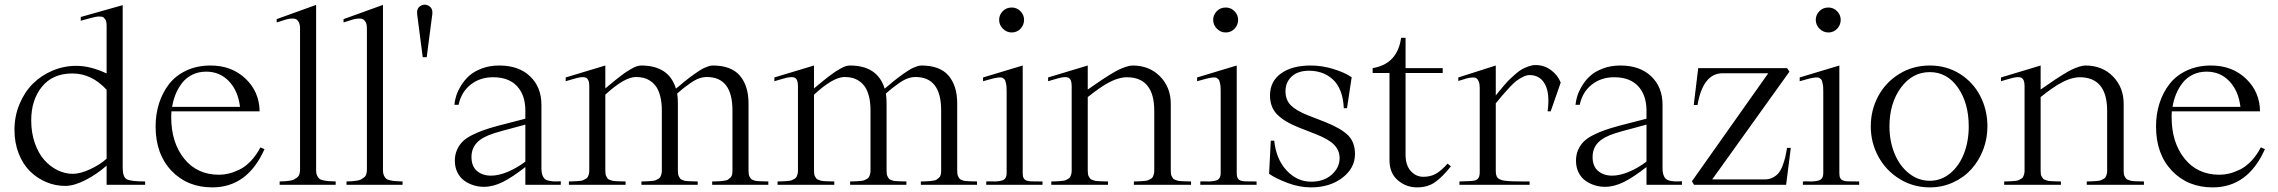

<svg xmlns="http://www.w3.org/2000/svg" viewBox="-20 -792 9766 823"><path d="M437 -82Q393.6 -43.9 345.2 -19.5Q296.9 4.9 259.8 4.9Q216.8 4.9 177.7 -11.7Q138.7 -28.3 108.4 -58.1Q78.1 -87.9 60.1 -134Q42 -180.2 42 -234.9Q42 -293.5 63.2 -345Q84.5 -396.5 120.1 -432.4Q155.8 -468.3 204.6 -489Q253.4 -509.8 307.1 -509.8Q367.7 -509.8 437 -477.1V-679.2Q437 -689.5 435.8 -697Q434.6 -704.6 430.9 -709.2Q427.2 -713.9 424.3 -717Q421.4 -720.2 413.8 -720.7Q406.2 -721.2 401.6 -721.2Q397 -721.2 386 -718.8Q375 -716.3 368.7 -714.6Q362.3 -712.9 347.7 -709Q334 -705.1 326.2 -703.1V-719.2L505.9 -770V-73.2Q505.9 -33.7 522.9 -23.9Q540 -14.2 602.1 -14.2V0H437ZM113.8 -275.9Q113.8 -223.1 129.2 -179Q144.5 -134.8 169.7 -106.4Q194.8 -78.1 226.6 -62.5Q258.3 -46.9 292 -46.9Q324.2 -46.9 366.7 -66.7Q409.2 -86.4 437 -111.8V-407.2Q373 -477.1 290 -477.1Q206.1 -477.1 159.9 -420.4Q113.8 -363.8 113.8 -275.9Z M647 -250Q647 -302.7 661.9 -349.4Q676.8 -396 705.3 -432.4Q733.9 -468.8 779.5 -490Q825.2 -511.2 882.8 -511.2Q973.1 -511.2 1032.5 -454.8Q1091.8 -398.4 1092.8 -314.9H714.8Q713.9 -307.1 713.9 -290Q713.9 -181.2 769.3 -112.1Q824.7 -43 918.9 -43Q939 -43 959.7 -47.9Q980.5 -52.7 1005.4 -64.5Q1030.3 -76.2 1054.2 -100.8Q1078.1 -125.5 1096.2 -160.2L1113.8 -152.8Q1041 11.2 890.1 11.2Q782.7 11.2 714.8 -60.3Q647 -131.8 647 -250ZM717.8 -334H1008.8Q1000.5 -402.8 961.4 -443.8Q922.4 -484.9 863.8 -484.9Q831.5 -484.9 805.2 -472.2Q778.8 -459.5 761.5 -437.5Q744.1 -415.5 733.4 -389.6Q722.7 -363.8 717.8 -334Z M1335 -61Q1335 -48.3 1339.1 -39.6Q1343.3 -30.8 1348.6 -26.1Q1354 -21.5 1366.9 -18.8Q1379.9 -16.1 1389.2 -15.6Q1398.4 -15.1 1418.9 -14.2V0H1178.7V-14.2Q1194.3 -14.6 1201.2 -15.1Q1208 -15.6 1220.9 -17.3Q1233.9 -19 1239.7 -22.2Q1245.6 -25.4 1252.9 -30.8Q1260.3 -36.1 1263.2 -44.7Q1266.1 -53.2 1266.1 -64.9V-669.9Q1266.1 -687 1260.7 -697Q1255.4 -707 1247.8 -710.2Q1240.2 -713.4 1228 -712.4Q1215.8 -711.4 1207 -708.7Q1198.2 -706.1 1184.8 -701.7Q1171.4 -697.3 1166 -695.8V-710L1335 -771Z M1621.6 -61Q1621.6 -48.3 1625.7 -39.6Q1629.9 -30.8 1635.3 -26.1Q1640.6 -21.5 1653.6 -18.8Q1666.5 -16.1 1675.8 -15.6Q1685.1 -15.1 1705.6 -14.2V0H1465.3V-14.2Q1481 -14.6 1487.8 -15.1Q1494.6 -15.6 1507.6 -17.3Q1520.5 -19 1526.4 -22.2Q1532.2 -25.4 1539.6 -30.8Q1546.9 -36.1 1549.8 -44.7Q1552.7 -53.2 1552.7 -64.9V-669.9Q1552.7 -687 1547.4 -697Q1542 -707 1534.4 -710.2Q1526.9 -713.4 1514.6 -712.4Q1502.4 -711.4 1493.7 -708.7Q1484.9 -706.1 1471.4 -701.7Q1458 -697.3 1452.6 -695.8V-710L1621.6 -771Z M1792 -546.9H1809.1L1833 -731Q1836.4 -758.3 1814.9 -768.6Q1796.9 -776.9 1780.8 -765.6Q1765.1 -754.4 1768.1 -731Z M2231.9 -320.8Q2231 -386.2 2195.3 -423.6Q2159.7 -460.9 2093.8 -460.9Q2037.1 -460.9 1997.1 -429Q1957 -397 1945.8 -342.8H1927.7Q1929.2 -360.4 1935.3 -380.4Q1941.4 -400.4 1955.8 -424.3Q1970.2 -448.2 1991 -467Q2011.7 -485.8 2045.4 -498.5Q2079.1 -511.2 2120.1 -511.2Q2203.6 -511.2 2252.2 -464.8Q2300.8 -418.5 2300.8 -342.8V-71.8Q2300.8 -49.3 2307.1 -36.4Q2313.5 -23.4 2324.7 -19.5Q2335.9 -15.6 2351.1 -14.6Q2366.2 -13.7 2383.8 -15.1V0H2231.9V-76.2Q2176.8 -32.7 2135.3 -12Q2093.8 8.8 2053.7 8.8Q2031.2 8.8 2010 2.2Q1988.8 -4.4 1970.5 -17.3Q1952.1 -30.3 1940.9 -52.5Q1929.7 -74.7 1929.7 -103Q1929.7 -128.4 1938.7 -149.2Q1947.8 -169.9 1962.6 -184.8Q1977.5 -199.7 2002.4 -212.4Q2027.3 -225.1 2053 -234.1Q2078.6 -243.2 2114.7 -252.9Q2136.7 -258.8 2231.9 -283.2ZM2001 -119.1Q2001 -79.1 2024.7 -59.1Q2048.3 -39.1 2085 -39.1Q2116.7 -39.1 2155.3 -54.9Q2193.8 -70.8 2231.9 -99.1V-257.8Q2212.9 -252.4 2183.1 -244.6Q2153.3 -236.8 2133.8 -231.4Q2114.3 -226.1 2099.1 -221.2Q2047.4 -205.1 2024.2 -180.4Q2001 -155.8 2001 -119.1Z M2574.7 -60.1Q2574.7 -51.8 2575.7 -45.7Q2576.7 -39.6 2579.6 -34.9Q2582.5 -30.3 2584.7 -26.9Q2586.9 -23.4 2593 -21.5Q2599.1 -19.5 2602.5 -18.1Q2606 -16.6 2614.7 -15.9Q2623.5 -15.1 2628.2 -15.1Q2632.8 -15.1 2644.3 -14.6Q2655.8 -14.2 2661.6 -14.2V0H2418.5V-14.2Q2423.3 -14.2 2434.8 -14.6Q2446.3 -15.1 2451.2 -15.4Q2456.1 -15.6 2465.6 -16.6Q2475.1 -17.6 2479.2 -19.5Q2483.4 -21.5 2489.7 -24.7Q2496.1 -27.8 2498.8 -32.5Q2501.5 -37.1 2503.7 -44.2Q2505.9 -51.3 2505.9 -60.1V-422.9Q2505.9 -438 2502.4 -446.5Q2499 -455.1 2492.7 -458.5Q2486.3 -461.9 2476.3 -461.4Q2466.3 -460.9 2454.3 -458Q2442.4 -455.1 2426.3 -450.2Q2412.1 -445.8 2404.8 -443.8V-460L2574.7 -511.2V-413.1Q2577.6 -415.5 2594.5 -429.4Q2611.3 -443.4 2617.9 -448.7Q2624.5 -454.1 2640.4 -466.3Q2656.2 -478.5 2665.5 -484.4Q2674.8 -490.2 2687.5 -497.6Q2700.2 -504.9 2710.2 -508.1Q2720.2 -511.2 2728.5 -511.2Q2847.2 -511.2 2877.4 -412.1Q2880.9 -414.6 2894.8 -426.3Q2908.7 -438 2914.8 -443.1Q2920.9 -448.2 2935.1 -459Q2949.2 -469.7 2957.3 -475.3Q2965.3 -481 2977.8 -489Q2990.2 -497.1 2999 -501Q3007.8 -504.9 3017.3 -508.1Q3026.9 -511.2 3034.7 -511.2Q3114.7 -511.2 3151.6 -467.5Q3188.5 -423.8 3188.5 -349.1V-60.1Q3188.5 -51.8 3189.5 -45.7Q3190.4 -39.6 3193.1 -34.9Q3195.8 -30.3 3198 -26.9Q3200.2 -23.4 3206.1 -21.2Q3211.9 -19 3215.1 -17.8Q3218.3 -16.6 3227.1 -15.9Q3235.8 -15.1 3240.2 -15.1Q3244.6 -15.1 3256.3 -14.6Q3268.1 -14.2 3273.4 -14.2V0H3032.7V-14.2Q3036.1 -14.2 3051 -14.6Q3065.9 -15.1 3070.1 -15.6Q3074.2 -16.1 3085.2 -17.6Q3096.2 -19 3100.1 -22Q3104 -24.9 3109.9 -29.8Q3115.7 -34.7 3117.7 -42.2Q3119.6 -49.8 3119.6 -60.1V-318.8Q3119.6 -461.9 3009.8 -461.9Q2993.2 -461.9 2975.6 -455.6Q2958 -449.2 2937 -434.1Q2916 -418.9 2909.2 -413.6Q2902.3 -408.2 2882.8 -391.1Q2885.7 -371.6 2885.7 -349.1V-60.1Q2885.7 -51.8 2886.7 -45.7Q2887.7 -39.6 2890.4 -34.9Q2893.1 -30.3 2895.3 -26.9Q2897.5 -23.4 2903.3 -21.2Q2909.2 -19 2912.4 -17.8Q2915.5 -16.6 2924.3 -15.9Q2933.1 -15.1 2937.5 -15.1Q2941.9 -15.1 2953.6 -14.6Q2965.3 -14.2 2970.7 -14.2V0H2729.5V-14.2Q2734.4 -14.2 2745.8 -14.6Q2757.3 -15.1 2762.2 -15.4Q2767.1 -15.6 2776.6 -16.6Q2786.1 -17.6 2790.3 -19.5Q2794.4 -21.5 2800.8 -24.7Q2807.1 -27.8 2809.8 -32.5Q2812.5 -37.1 2814.7 -44.2Q2816.9 -51.3 2816.9 -60.1V-318.8Q2816.9 -352.1 2810.5 -377.7Q2804.2 -403.3 2793.7 -418.9Q2783.2 -434.6 2768.3 -444.6Q2753.4 -454.6 2738.3 -458.3Q2723.1 -461.9 2705.6 -461.9Q2656.7 -461.9 2574.7 -386.2Z M3469.2 -60.1Q3469.2 -51.8 3470.2 -45.7Q3471.2 -39.6 3474.1 -34.9Q3477.1 -30.3 3479.2 -26.9Q3481.4 -23.4 3487.5 -21.5Q3493.7 -19.5 3497.1 -18.1Q3500.5 -16.6 3509.3 -15.9Q3518.1 -15.1 3522.7 -15.1Q3527.3 -15.1 3538.8 -14.6Q3550.3 -14.2 3556.2 -14.2V0H3313V-14.2Q3317.9 -14.2 3329.3 -14.6Q3340.8 -15.1 3345.7 -15.4Q3350.6 -15.6 3360.1 -16.6Q3369.6 -17.6 3373.8 -19.5Q3377.9 -21.5 3384.3 -24.7Q3390.6 -27.8 3393.3 -32.5Q3396 -37.1 3398.2 -44.2Q3400.4 -51.3 3400.4 -60.1V-422.9Q3400.4 -438 3397 -446.5Q3393.6 -455.1 3387.2 -458.5Q3380.9 -461.9 3370.8 -461.4Q3360.8 -460.9 3348.9 -458Q3336.9 -455.1 3320.8 -450.2Q3306.6 -445.8 3299.3 -443.8V-460L3469.2 -511.2V-413.1Q3472.2 -415.5 3489 -429.4Q3505.9 -443.4 3512.5 -448.7Q3519 -454.1 3534.9 -466.3Q3550.8 -478.5 3560.1 -484.4Q3569.3 -490.2 3582 -497.6Q3594.7 -504.9 3604.7 -508.1Q3614.7 -511.2 3623 -511.2Q3741.7 -511.2 3772 -412.1Q3775.4 -414.6 3789.3 -426.3Q3803.2 -438 3809.3 -443.1Q3815.4 -448.2 3829.6 -459Q3843.8 -469.7 3851.8 -475.3Q3859.9 -481 3872.3 -489Q3884.8 -497.1 3893.6 -501Q3902.3 -504.9 3911.9 -508.1Q3921.4 -511.2 3929.2 -511.2Q4009.3 -511.2 4046.1 -467.5Q4083 -423.8 4083 -349.1V-60.1Q4083 -51.8 4084 -45.7Q4085 -39.6 4087.6 -34.9Q4090.3 -30.3 4092.5 -26.9Q4094.7 -23.4 4100.6 -21.2Q4106.4 -19 4109.6 -17.8Q4112.8 -16.6 4121.6 -15.9Q4130.4 -15.1 4134.8 -15.1Q4139.2 -15.1 4150.9 -14.6Q4162.6 -14.2 4168 -14.2V0H3927.2V-14.2Q3930.7 -14.2 3945.6 -14.6Q3960.4 -15.1 3964.6 -15.6Q3968.8 -16.1 3979.7 -17.6Q3990.7 -19 3994.6 -22Q3998.5 -24.9 4004.4 -29.8Q4010.3 -34.7 4012.2 -42.2Q4014.2 -49.8 4014.2 -60.1V-318.8Q4014.2 -461.9 3904.3 -461.9Q3887.7 -461.9 3870.1 -455.6Q3852.5 -449.2 3831.5 -434.1Q3810.5 -418.9 3803.7 -413.6Q3796.9 -408.2 3777.3 -391.1Q3780.3 -371.6 3780.3 -349.1V-60.1Q3780.3 -51.8 3781.2 -45.7Q3782.2 -39.6 3784.9 -34.9Q3787.6 -30.3 3789.8 -26.9Q3792 -23.4 3797.9 -21.2Q3803.7 -19 3806.9 -17.8Q3810.1 -16.6 3818.8 -15.9Q3827.6 -15.1 3832 -15.1Q3836.4 -15.1 3848.1 -14.6Q3859.9 -14.2 3865.2 -14.2V0H3624V-14.2Q3628.9 -14.2 3640.4 -14.6Q3651.9 -15.1 3656.7 -15.4Q3661.6 -15.6 3671.1 -16.6Q3680.7 -17.6 3684.8 -19.5Q3689 -21.5 3695.3 -24.7Q3701.7 -27.8 3704.3 -32.5Q3707 -37.1 3709.2 -44.2Q3711.4 -51.3 3711.4 -60.1V-318.8Q3711.4 -352.1 3705.1 -377.7Q3698.7 -403.3 3688.2 -418.9Q3677.7 -434.6 3662.8 -444.6Q3647.9 -454.6 3632.8 -458.3Q3617.7 -461.9 3600.1 -461.9Q3551.3 -461.9 3469.2 -386.2Z M4193.8 -443.8V-460L4363.8 -511.2V-48.8Q4363.8 -36.1 4367.7 -28.8Q4371.6 -21.5 4378.9 -18.6Q4386.2 -15.6 4396.5 -14.9Q4406.7 -14.2 4419.9 -14.4Q4433.1 -14.6 4448.7 -14.2V0H4207.5V-14.2Q4220.7 -15.1 4233.2 -14.4Q4245.6 -13.7 4256.8 -14.9Q4268.1 -16.1 4276.6 -18.8Q4285.2 -21.5 4290 -29.3Q4294.9 -37.1 4294.9 -49.8V-398.9Q4294.9 -410.2 4294.4 -418.7Q4293.9 -427.2 4292.2 -433.8Q4290.5 -440.4 4289.3 -445.3Q4288.1 -450.2 4284.2 -453.1Q4280.3 -456.1 4277.8 -458Q4275.4 -460 4269 -460Q4262.7 -460 4258.8 -459.7Q4254.9 -459.5 4245.6 -457.5Q4236.3 -455.6 4231 -454.1Q4225.6 -452.6 4213.4 -449.2Q4200.7 -445.8 4193.8 -443.8ZM4262.7 -707Q4262.7 -685.1 4278.8 -668.9Q4294.9 -652.8 4316.9 -652.8Q4338.9 -652.8 4354.2 -668.7Q4369.6 -684.6 4369.6 -707Q4369.6 -728.5 4354 -744.1Q4338.4 -759.8 4316.9 -759.8Q4293 -759.8 4277.8 -743.7Q4262.7 -727.5 4262.7 -707Z M4927.7 -316.9Q4927.7 -460.9 4809.6 -460.9Q4797.9 -460.9 4784.9 -458Q4772 -455.1 4760.7 -450.9Q4749.5 -446.8 4735.8 -439.7Q4722.2 -432.6 4713.1 -427Q4704.1 -421.4 4691.2 -412.4Q4678.2 -403.3 4672.1 -398.7Q4666 -394 4655.3 -385.7Q4644.5 -377.4 4642.6 -376V-60.1Q4642.6 -51.8 4643.6 -45.7Q4644.5 -39.6 4647.5 -34.9Q4650.4 -30.3 4652.6 -26.9Q4654.8 -23.4 4660.9 -21.5Q4667 -19.5 4670.4 -18.1Q4673.8 -16.6 4682.6 -15.9Q4691.4 -15.1 4696 -15.1Q4700.7 -15.1 4712.2 -14.6Q4723.6 -14.2 4729.5 -14.2V0H4486.3V-14.2Q4491.2 -14.2 4502.7 -14.6Q4514.2 -15.1 4519 -15.4Q4523.9 -15.6 4533.4 -16.6Q4543 -17.6 4547.1 -19.5Q4551.3 -21.5 4557.6 -24.7Q4564 -27.8 4566.7 -32.5Q4569.3 -37.1 4571.5 -44.2Q4573.7 -51.3 4573.7 -60.1V-422.9Q4573.7 -438 4570.3 -446.5Q4566.9 -455.1 4560.5 -458.5Q4554.2 -461.9 4544.2 -461.4Q4534.2 -460.9 4522.2 -458Q4510.3 -455.1 4494.1 -450.2Q4480 -445.8 4472.7 -443.8V-460L4642.6 -511.2V-408.2Q4647.9 -411.6 4670.7 -427.5Q4693.4 -443.4 4705.1 -451.2Q4716.8 -459 4738.5 -472.4Q4760.3 -485.8 4774.7 -492.9Q4789.1 -500 4805.9 -505.6Q4822.8 -511.2 4834.5 -511.2Q4906.7 -511.2 4952.6 -464.4Q4998.5 -417.5 4998.5 -347.2V-60.1Q4998.5 -51.8 4999.5 -45.7Q5000.5 -39.6 5003.4 -34.9Q5006.3 -30.3 5008.5 -26.9Q5010.7 -23.4 5016.8 -21.5Q5022.9 -19.5 5026.4 -18.1Q5029.8 -16.6 5038.6 -15.9Q5047.4 -15.1 5052 -15.1Q5056.6 -15.1 5068.1 -14.6Q5079.6 -14.2 5085.4 -14.2V0H4840.3V-14.2Q4845.2 -14.2 4856.7 -14.6Q4868.2 -15.1 4873 -15.4Q4877.9 -15.6 4887.5 -16.6Q4897 -17.6 4901.1 -19.5Q4905.3 -21.5 4911.6 -24.7Q4918 -27.8 4920.7 -32.5Q4923.3 -37.1 4925.5 -44.2Q4927.7 -51.3 4927.7 -60.1Z M5111.3 -443.8V-460L5281.2 -511.2V-48.8Q5281.2 -36.1 5285.2 -28.8Q5289.1 -21.5 5296.4 -18.6Q5303.7 -15.6 5314 -14.9Q5324.2 -14.2 5337.4 -14.4Q5350.6 -14.6 5366.2 -14.2V0H5125V-14.2Q5138.2 -15.1 5150.6 -14.4Q5163.1 -13.7 5174.3 -14.9Q5185.5 -16.1 5194.1 -18.8Q5202.6 -21.5 5207.5 -29.3Q5212.4 -37.1 5212.4 -49.8V-398.9Q5212.4 -410.2 5211.9 -418.7Q5211.4 -427.2 5209.7 -433.8Q5208 -440.4 5206.8 -445.3Q5205.6 -450.2 5201.7 -453.1Q5197.8 -456.1 5195.3 -458Q5192.9 -460 5186.5 -460Q5180.2 -460 5176.3 -459.7Q5172.4 -459.5 5163.1 -457.5Q5153.8 -455.6 5148.4 -454.1Q5143.1 -452.6 5130.9 -449.2Q5118.2 -445.8 5111.3 -443.8ZM5180.2 -707Q5180.2 -685.1 5196.3 -668.9Q5212.4 -652.8 5234.4 -652.8Q5256.3 -652.8 5271.7 -668.7Q5287.1 -684.6 5287.1 -707Q5287.1 -728.5 5271.5 -744.1Q5255.9 -759.8 5234.4 -759.8Q5210.4 -759.8 5195.3 -743.7Q5180.2 -727.5 5180.2 -707Z M5773.9 -460.9 5753.9 -328.1H5740.2Q5738.3 -370.6 5725.8 -402.1Q5713.4 -433.6 5692.6 -452.1Q5671.9 -470.7 5646.5 -479.7Q5621.1 -488.8 5590.8 -488.8Q5543.5 -488.8 5516.8 -464.1Q5490.2 -439.5 5490.2 -400.9Q5490.2 -363.3 5513.4 -340.3Q5536.6 -317.4 5585.9 -297.9L5660.2 -269Q5729.5 -241.2 5758.8 -211.7Q5788.1 -182.1 5788.1 -131.8Q5788.1 -71.3 5734.1 -30Q5680.2 11.2 5599.1 11.2Q5549.8 11.2 5499.3 -7.8Q5448.7 -26.9 5419.9 -46.9L5427.2 -189H5441.9Q5450.2 -109.4 5495.1 -61.3Q5540 -13.2 5600.1 -13.2Q5654.8 -13.2 5688.5 -43.5Q5722.2 -73.7 5722.2 -113.8Q5722.2 -147 5699 -171.1Q5675.8 -195.3 5618.2 -217.8L5545.9 -246.1Q5487.3 -269 5455.6 -300.3Q5423.8 -331.5 5423.8 -382.8Q5423.8 -443.4 5471.2 -477.3Q5518.6 -511.2 5598.1 -511.2Q5647 -511.2 5695.8 -496.1Q5744.6 -481 5773.9 -460.9Z M6199.2 -79.1Q6164.1 -34.7 6132.1 -11.7Q6100.1 11.2 6054.2 11.2Q6007.3 11.2 5971.7 -19.3Q5936 -49.8 5936 -105V-479H5863.8V-500Q5970.2 -517.6 5985.8 -629.9H6004.9V-500H6164.1V-479H6004.9V-128.9Q6004.9 -83.5 6027.3 -58.8Q6049.8 -34.2 6081.1 -34.2Q6111.8 -34.2 6134.5 -46.9Q6157.2 -59.6 6185.1 -90.8Z M6613.8 -314.9Q6624 -390.6 6602.8 -430.4Q6581.5 -470.2 6536.6 -470.2Q6522.9 -470.2 6507.3 -462.2Q6491.7 -454.1 6479.7 -445.1Q6467.8 -436 6448.7 -415.5Q6429.7 -395 6420.9 -384.5Q6412.1 -374 6391.6 -349.1V-58.1Q6391.6 -44.9 6395 -37.1Q6398.4 -29.3 6406.7 -24.4Q6415 -19.5 6428.7 -17.6Q6442.4 -15.6 6462.6 -14.9Q6482.9 -14.2 6510.7 -14.2Q6516.1 -14.2 6519.3 -14.2Q6522.5 -14.2 6527.3 -14.2Q6532.2 -14.2 6536.6 -14.2V0H6235.8V-14.2Q6291 -15.1 6302.7 -18.6Q6320.3 -23.9 6322.3 -44.4Q6322.8 -48.8 6322.8 -54.2V-416Q6322.8 -433.1 6318.4 -443.1Q6314 -453.1 6307.9 -457Q6301.8 -460.9 6288.8 -459.7Q6275.9 -458.5 6265.6 -455.6Q6255.4 -452.6 6235.4 -446.3Q6232.4 -445.3 6231 -444.8V-460L6391.6 -511.2V-382.8Q6404.3 -398.4 6408.7 -404.1Q6413.1 -409.7 6428 -427Q6442.9 -444.3 6451.7 -452.6Q6460.4 -460.9 6476.3 -474.9Q6492.2 -488.8 6504.4 -495.4Q6516.6 -502 6532.2 -507.6Q6547.9 -513.2 6562 -513.2Q6599.1 -513.2 6628.4 -491.5Q6657.7 -469.7 6669.9 -438L6627 -314.9Z M7037.6 -320.8Q7036.6 -386.2 7001 -423.6Q6965.3 -460.9 6899.4 -460.9Q6842.8 -460.9 6802.7 -429Q6762.7 -397 6751.5 -342.8H6733.4Q6734.9 -360.4 6741 -380.4Q6747.1 -400.4 6761.5 -424.3Q6775.9 -448.2 6796.6 -467Q6817.4 -485.8 6851.1 -498.5Q6884.8 -511.2 6925.8 -511.2Q7009.3 -511.2 7057.9 -464.8Q7106.4 -418.5 7106.4 -342.8V-71.8Q7106.4 -49.3 7112.8 -36.4Q7119.1 -23.4 7130.4 -19.5Q7141.6 -15.6 7156.7 -14.6Q7171.9 -13.7 7189.5 -15.1V0H7037.6V-76.2Q6982.4 -32.7 6940.9 -12Q6899.4 8.8 6859.4 8.8Q6836.9 8.8 6815.7 2.2Q6794.4 -4.4 6776.1 -17.3Q6757.8 -30.3 6746.6 -52.5Q6735.4 -74.7 6735.4 -103Q6735.4 -128.4 6744.4 -149.2Q6753.4 -169.9 6768.3 -184.8Q6783.2 -199.7 6808.1 -212.4Q6833 -225.1 6858.6 -234.1Q6884.3 -243.2 6920.4 -252.9Q6942.4 -258.8 7037.6 -283.2ZM6806.6 -119.1Q6806.6 -79.1 6830.3 -59.1Q6854 -39.1 6890.6 -39.1Q6922.4 -39.1 6960.9 -54.9Q6999.5 -70.8 7037.6 -99.1V-257.8Q7018.6 -252.4 6988.8 -244.6Q6959 -236.8 6939.5 -231.4Q6919.9 -226.1 6904.8 -221.2Q6853 -205.1 6829.8 -180.4Q6806.6 -155.8 6806.6 -119.1Z M7241.2 0H7636.2L7656.2 -158.2H7640.1Q7636.2 -134.3 7632.3 -117.9Q7628.4 -101.6 7621.1 -82Q7613.8 -62.5 7604.2 -50.8Q7594.7 -39.1 7579.3 -31Q7564 -22.9 7544.4 -22.9H7319.3L7650.4 -484.9L7640.1 -500H7259.3L7240.2 -341.8H7256.3Q7279.8 -478 7364.3 -478H7559.6L7232.4 -15.1Z M7694.3 -443.8V-460L7864.3 -511.2V-48.8Q7864.3 -36.1 7868.2 -28.8Q7872.1 -21.5 7879.4 -18.6Q7886.7 -15.6 7897 -14.9Q7907.2 -14.2 7920.4 -14.4Q7933.6 -14.6 7949.2 -14.2V0H7708V-14.2Q7721.2 -15.1 7733.6 -14.4Q7746.1 -13.7 7757.3 -14.9Q7768.6 -16.1 7777.1 -18.8Q7785.6 -21.5 7790.5 -29.3Q7795.4 -37.1 7795.4 -49.8V-398.9Q7795.4 -410.2 7794.9 -418.7Q7794.4 -427.2 7792.7 -433.8Q7791 -440.4 7789.8 -445.3Q7788.6 -450.2 7784.7 -453.1Q7780.8 -456.1 7778.3 -458Q7775.9 -460 7769.5 -460Q7763.2 -460 7759.3 -459.7Q7755.4 -459.5 7746.1 -457.5Q7736.8 -455.6 7731.4 -454.1Q7726.1 -452.6 7713.9 -449.2Q7701.2 -445.8 7694.3 -443.8ZM7763.2 -707Q7763.2 -685.1 7779.3 -668.9Q7795.4 -652.8 7817.4 -652.8Q7839.4 -652.8 7854.7 -668.7Q7870.1 -684.6 7870.1 -707Q7870.1 -728.5 7854.5 -744.1Q7838.9 -759.8 7817.4 -759.8Q7793.5 -759.8 7778.3 -743.7Q7763.2 -727.5 7763.2 -707Z M8252 11.2Q8180.7 11.2 8122.1 -25.1Q8063.5 -61.5 8031.2 -121.3Q7999 -181.2 7999 -250Q7999 -320.8 8031.2 -380.4Q8063.5 -439.9 8121.8 -475.6Q8180.2 -511.2 8252 -511.2Q8323.7 -511.2 8380.6 -475.6Q8437.5 -439.9 8468.3 -380.4Q8499 -320.8 8499 -250Q8499 -198.2 8481 -150.9Q8462.9 -103.5 8430.9 -67.6Q8398.9 -31.7 8352.3 -10.3Q8305.7 11.2 8252 11.2ZM8079.1 -250Q8079.1 -186.5 8101.1 -133.3Q8123 -80.1 8163.1 -48.6Q8203.1 -17.1 8252 -17.1Q8300.3 -17.1 8338.9 -48.6Q8377.4 -80.1 8398.2 -133.1Q8418.9 -186 8418.9 -250Q8418.9 -350.1 8372.6 -416.5Q8326.2 -482.9 8252 -482.9Q8177.2 -482.9 8128.2 -416.3Q8079.1 -349.6 8079.1 -250Z M9012.2 -316.9Q9012.2 -460.9 8894 -460.9Q8882.3 -460.9 8869.4 -458Q8856.4 -455.1 8845.2 -450.9Q8834 -446.8 8820.3 -439.7Q8806.6 -432.6 8797.6 -427Q8788.6 -421.4 8775.6 -412.4Q8762.7 -403.3 8756.6 -398.7Q8750.5 -394 8739.7 -385.7Q8729 -377.4 8727.1 -376V-60.1Q8727.1 -51.8 8728 -45.7Q8729 -39.6 8731.9 -34.9Q8734.9 -30.3 8737.1 -26.9Q8739.3 -23.4 8745.4 -21.5Q8751.5 -19.5 8754.9 -18.1Q8758.3 -16.6 8767.1 -15.9Q8775.9 -15.1 8780.5 -15.1Q8785.2 -15.1 8796.6 -14.6Q8808.1 -14.2 8814 -14.2V0H8570.8V-14.2Q8575.7 -14.2 8587.2 -14.6Q8598.6 -15.1 8603.5 -15.4Q8608.4 -15.6 8617.9 -16.6Q8627.4 -17.6 8631.6 -19.5Q8635.7 -21.5 8642.1 -24.7Q8648.4 -27.8 8651.1 -32.5Q8653.8 -37.1 8656 -44.2Q8658.2 -51.3 8658.2 -60.1V-422.9Q8658.2 -438 8654.8 -446.5Q8651.4 -455.1 8645 -458.5Q8638.7 -461.9 8628.7 -461.4Q8618.7 -460.9 8606.7 -458Q8594.7 -455.1 8578.6 -450.2Q8564.5 -445.8 8557.1 -443.8V-460L8727.1 -511.2V-408.2Q8732.4 -411.6 8755.1 -427.5Q8777.8 -443.4 8789.6 -451.2Q8801.3 -459 8823 -472.4Q8844.7 -485.8 8859.1 -492.9Q8873.5 -500 8890.4 -505.6Q8907.2 -511.2 8918.9 -511.2Q8991.2 -511.2 9037.1 -464.4Q9083 -417.5 9083 -347.2V-60.1Q9083 -51.8 9084 -45.7Q9085 -39.6 9087.9 -34.9Q9090.8 -30.3 9093 -26.9Q9095.2 -23.4 9101.3 -21.5Q9107.4 -19.5 9110.8 -18.1Q9114.3 -16.6 9123 -15.9Q9131.8 -15.1 9136.5 -15.1Q9141.1 -15.1 9152.6 -14.6Q9164.1 -14.2 9169.9 -14.2V0H8924.8V-14.2Q8929.7 -14.2 8941.2 -14.6Q8952.6 -15.1 8957.5 -15.4Q8962.4 -15.6 8971.9 -16.6Q8981.4 -17.6 8985.6 -19.5Q8989.7 -21.5 8996.1 -24.7Q9002.4 -27.8 9005.1 -32.5Q9007.8 -37.1 9010 -44.2Q9012.2 -51.3 9012.2 -60.1Z M9221.7 -250Q9221.7 -302.7 9236.6 -349.4Q9251.5 -396 9280 -432.4Q9308.6 -468.8 9354.2 -490Q9399.9 -511.2 9457.5 -511.2Q9547.9 -511.2 9607.2 -454.8Q9666.5 -398.4 9667.5 -314.9H9289.6Q9288.6 -307.1 9288.6 -290Q9288.6 -181.2 9344 -112.1Q9399.4 -43 9493.7 -43Q9513.7 -43 9534.4 -47.9Q9555.2 -52.7 9580.1 -64.5Q9605 -76.2 9628.9 -100.8Q9652.8 -125.5 9670.9 -160.2L9688.5 -152.8Q9615.7 11.2 9464.8 11.2Q9357.4 11.2 9289.6 -60.3Q9221.7 -131.8 9221.7 -250ZM9292.5 -334H9583.5Q9575.2 -402.8 9536.1 -443.8Q9497.1 -484.9 9438.5 -484.9Q9406.2 -484.9 9379.9 -472.2Q9353.5 -459.5 9336.2 -437.5Q9318.8 -415.5 9308.1 -389.6Q9297.4 -363.8 9292.5 -334Z"/></svg>

Font: Ortica Linear Light
Style: Regular
Weight: 300
Designer: Benedetta Bovani
Foundry: Collletttivo
Version: Version 2.000;Glyphs 3.1.2 (3151)